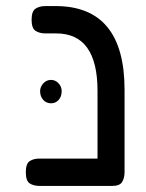

<svg xmlns="http://www.w3.org/2000/svg" viewBox="-20 -602 482 632"><path d="M111 10Q90 10 77.5 1.5Q65 -7 65 -35Q65 -63 77.5 -71.5Q90 -80 110 -80H301V-303Q301 -492 165 -492H130Q110 -492 97 -500.5Q84 -509 84 -537Q84 -565 97 -573.5Q110 -582 129 -582H163Q390 -582 390 -306V-36Q390 -16 382 -3Q374 10 349 10ZM148 -262Q132 -262 122 -273.5Q112 -285 112 -302Q112 -316 122.5 -327.5Q133 -339 148 -339Q162 -339 172.5 -328Q183 -317 183 -302Q183 -284 173 -273Q163 -262 148 -262Z"/></svg>

Font: Fredoka
Style: Regular
Weight: 400
Designer: Ben Nathan
Foundry: Milena B. Brandão, Ben Nathan
Version: Version 2.001